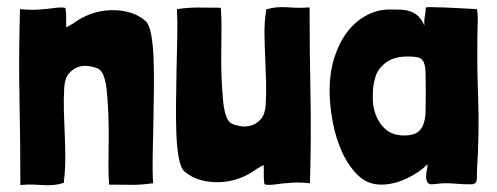

<svg xmlns="http://www.w3.org/2000/svg" viewBox="-20 -524 1416 547"><path d="M167 -499Q167 -502 159 -502.5Q151 -503 141 -502Q131 -501 121 -499.5Q111 -498 107 -498Q95 -497 87 -496.5Q79 -496 72 -496Q65 -496 57 -496.5Q49 -497 37 -498Q33 -366 35.5 -243Q38 -120 38 3Q62 1 78 2Q94 3 107 3.5Q120 4 132.5 3Q145 2 162 -3V-7Q166 -40 166 -73Q166 -106 164.5 -139.5Q163 -173 162 -206.5Q161 -240 163 -275Q165 -302 177 -315.5Q189 -329 204 -333.5Q219 -338 234.5 -335.5Q250 -333 258 -329Q259 -328 260 -328Q261 -328 262 -327Q270 -321 274.5 -310Q279 -299 281.5 -285Q284 -271 285 -256.5Q286 -242 287 -230Q289 -203 289.5 -172Q290 -141 289.5 -110Q289 -79 289 -50Q289 -21 291 2Q326 2 353.5 2.5Q381 3 416 -2Q414 -36 415 -81Q416 -126 417 -174.5Q418 -223 418.5 -270.5Q419 -318 417.5 -358Q416 -398 410.5 -426.5Q405 -455 395 -464Q374 -482 348 -489Q322 -496 294.5 -495Q267 -494 241 -485Q215 -476 194 -461Q189 -457 181.5 -453Q174 -449 169 -446Q168 -460 168.5 -471Q169 -482 167 -499Z M733 -1Q733 2 741 2.5Q749 3 759 2Q769 1 779 -0.5Q789 -2 793 -2Q805 -3 813 -3.5Q821 -4 828 -4Q835 -4 843 -3.5Q851 -3 863 -2Q867 -134 864.5 -257Q862 -380 862 -503Q838 -501 822 -502Q806 -503 793 -503.5Q780 -504 767.5 -503Q755 -502 738 -497V-493Q733 -460 733.5 -427Q734 -394 735.5 -360.5Q737 -327 738 -293Q739 -259 737 -225Q735 -198 723 -184.5Q711 -171 696 -166.5Q681 -162 665.5 -164.5Q650 -167 642 -171Q641 -172 640 -172Q639 -172 638 -173Q630 -179 625.5 -190Q621 -201 618.5 -215Q616 -229 615 -243.5Q614 -258 613 -270Q611 -297 610.5 -328Q610 -359 610.5 -390Q611 -421 611 -450Q611 -479 609 -502Q574 -502 546.5 -502.5Q519 -503 484 -498Q486 -464 485 -419Q484 -374 483 -325.5Q482 -277 481.5 -229.5Q481 -182 482.5 -142Q484 -102 489.5 -73.5Q495 -45 505 -36Q526 -18 552 -11Q578 -4 605.5 -5Q633 -6 659 -15Q685 -24 706 -39Q711 -43 718.5 -47Q726 -51 731 -54Q732 -40 731.5 -29Q731 -18 733 -1Z M1241 -503Q1238 -503 1230 -503Q1222 -503 1214 -503.5Q1206 -504 1199.5 -503.5Q1193 -503 1193 -502Q1193 -490 1190.5 -478.5Q1188 -467 1189 -451Q1182 -468 1172 -477.5Q1162 -487 1149 -491.5Q1136 -496 1120.5 -496.5Q1105 -497 1087 -497Q1052 -496 1021 -478.5Q990 -461 967.5 -430.5Q945 -400 932 -358Q919 -316 919 -266Q919 -226 927.5 -179Q936 -132 954 -92Q972 -52 999.5 -25Q1027 2 1066 2Q1101 2 1137.5 -15Q1174 -32 1198 -56Q1198 -46 1196 -39Q1194 -32 1194 -21Q1194 -13 1196.5 -7Q1199 -1 1206 1Q1217 1 1227.5 -0.5Q1238 -2 1249 -2Q1265 -2 1281.5 -0.5Q1298 1 1314 1H1326Q1338 -1 1338.5 -14Q1339 -27 1339 -40Q1346 -147 1342 -251.5Q1338 -356 1341 -464V-474Q1341 -480 1340.5 -486Q1340 -492 1339 -498Q1307 -500 1282.5 -501Q1258 -502 1241 -503ZM1141 -363Q1162 -363 1172.5 -360Q1183 -357 1187.5 -346Q1192 -335 1192.5 -314.5Q1193 -294 1193 -259Q1193 -231 1192.5 -208.5Q1192 -186 1186.5 -170.5Q1181 -155 1168.5 -146.5Q1156 -138 1131 -138Q1089 -138 1065.5 -169.5Q1042 -201 1042 -246Q1042 -259 1043 -272.5Q1044 -286 1048 -299Q1053 -324 1076.5 -343.5Q1100 -363 1141 -363Z"/></svg>

Font: Londrina Solid
Style: Regular
Weight: 400
Designer: Marcelo Magalhaes
Foundry: Marcelo Magalhães
Version: Version 1.002